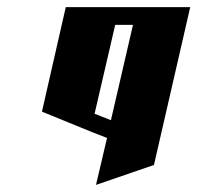

<svg xmlns="http://www.w3.org/2000/svg" viewBox="-20 -520 555 540"><path d="M165 -500H515L413 -56L250 0L281 -132L235 -150L98 -206ZM304 -450 246 -200 292 -182 354 -450Z"/></svg>

Font: SOV_Meka
Style: Italic
Weight: 400
Italic angle: -13°
Version: Version 1.00